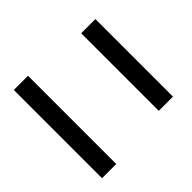

<svg xmlns="http://www.w3.org/2000/svg" viewBox="-128 -951 1194 1194"><g transform="rotate(45 469.0 -353.5)"><path d="M80.8 -143.9H856.7V-19H80.8ZM127.7 -689.5H809.8V-564.6H127.7Z"/></g></svg>

Font: Pretendard JP Variable
Style: Regular
Weight: 400
Designer: Base glyphs from Inter by Rasmus Andersson; Hangul glyphs from Noto Sans CJK(Source Han Sans) by Jang Soo-young and Kang
Foundry: Kil Hyung-jin
Version: Version 1.307;Glyphs 3.2 (3192)